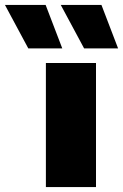

<svg xmlns="http://www.w3.org/2000/svg" viewBox="-136 -754 496 774"><path d="M251 -500V0H49V-500ZM115 -559H-22L-116 -734H48ZM340 -559H203L109 -734H273Z"/></svg>

Font: Work Sans ExtraBold
Style: Regular
Weight: 800
Designer: Wei Huang
Foundry: Wei Huang
Version: Version 2.012; ttfautohint (v1.8.3)